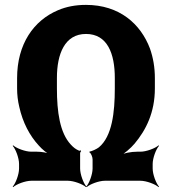

<svg xmlns="http://www.w3.org/2000/svg" viewBox="-20 -740 711 786"><path d="M614 -378V-420C614 -464 607 -504 594 -541C556 -642 469 -720 332 -720C290 -720 252 -713 217 -698C118 -656 50 -560 50 -420V-378C50 -352 53 -327 59 -302C73 -239 101 -185 139 -144C152 -129 174 -111 187 -105L189 -108C175 -115 150 -119 131 -119H108C84 -119 47 -133 34 -145L32 -143C44 -130 58 -93 58 -69V-50C58 -26 44 11 32 24L34 26C47 14 84 0 108 0H258C282 0 319 14 332 26L334 24C322 11 308 -26 308 -50V-114C308 -116 311 -120 312 -121L310 -125C308 -123 304 -122 302 -124C290 -129 280 -137 270 -148C225 -196 213 -282 213 -378V-421C213 -519 245 -601 332 -601C420 -601 450 -520 450 -421V-378C450 -280 439 -182 385 -137C378 -131 353 -119 347 -120L346 -116C352 -115 359 -97 359 -88V-50C359 -26 345 11 333 24L335 26C348 14 385 0 409 0H555C579 0 616 14 629 26L631 24C619 11 605 -26 605 -50V-69C605 -93 619 -130 631 -143L629 -145C616 -133 579 -119 555 -119H542C517 -119 485 -113 469 -104L470 -101C487 -109 515 -133 531 -152C578 -208 614 -280 614 -378Z"/></svg>

Font: Asimov
Style: Edge
Weight: 500
Designer: Google
Version: Version 2.000980: 2014